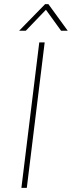

<svg xmlns="http://www.w3.org/2000/svg" viewBox="-20 -904 346 924"><path d="M197 -884H213L306 -756H274L201 -857L104 -756H72ZM169 -700H195L109 0H83Z"/></svg>

Font: Haskoy Thin
Style: Italic
Weight: 100
Designer: Ertekin Erdin
Foundry: Ertekin Erdin
Version: Version 2.000; ttfautohint (v1.8.4.7-5d5b)